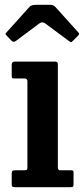

<svg xmlns="http://www.w3.org/2000/svg" viewBox="-20 -775 348 795"><path d="M82.5 -450H40Q32.5 -450 30.5 -452Q28.5 -454 28.5 -461.5V-506.5Q28.5 -520 41.5 -520H209Q219.5 -520 219.5 -509.5V-82Q219.5 -70 230 -70H272Q279.5 -70 282 -68.5Q284.5 -67 284.5 -59.5V-13Q284.5 -5 282.5 -2.5Q280.5 0 272 0H43Q34.5 0 31.5 -2Q28.5 -4 28.5 -12V-55Q28.5 -65 31.8 -67.5Q35 -70 44 -70H81.5Q89.5 -70 91.5 -72.5Q93.5 -75 93.5 -83V-437.5Q93.5 -450 82.5 -450ZM26.5 -607.5 8.5 -626.5Q3 -632 2.8 -634Q2.5 -636 8 -642L102 -746.5Q109.5 -755 128.5 -755H186Q196 -755 200.2 -753Q204.5 -751 209 -746.5L305 -640Q310.5 -634.5 304 -628L281.5 -605.5Q276 -600 274 -600.2Q272 -600.5 265.5 -605L168 -677.5Q155 -687 143 -678L44.5 -604.5Q36 -598 26.5 -607.5Z"/></svg>

Font: Besley* Narrow Semi
Style: Regular
Weight: 600
Width: 4
Designer: Owen Earl
Foundry: indestructible type*
Version: Version 3.000; ttfautohint (v1.8.3)